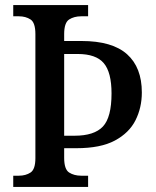

<svg xmlns="http://www.w3.org/2000/svg" viewBox="-20 -734 611 754"><path d="M32 0V-44H54Q81 -44 100 -56.5Q119 -69 119 -113V-600Q119 -645 100 -657.5Q81 -670 54 -670H32V-714H326V-670H299Q271 -670 251.5 -657.5Q232 -645 232 -600V-573H300Q421 -573 479 -521Q537 -469 537 -371Q537 -311 512 -261.5Q487 -212 431 -182Q375 -152 280 -152H232V-114Q232 -69 251.5 -56.5Q271 -44 299 -44H326V0ZM273 -201Q350 -201 384 -237Q418 -273 418 -367Q418 -450 387.5 -486Q357 -522 285 -522H232V-201Z"/></svg>

Font: Noto Serif Bengali SemiCondensed Medium
Style: Regular
Weight: 500
Width: 4
Designer: Juan Bruce, Universal Thirst, Indian Type Foundry and the Monotype Design Team.
Foundry: Monotype Imaging Inc.
Version: Version 2.003; ttfautohint (v1.8.4.7-5d5b)